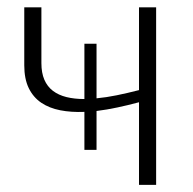

<svg xmlns="http://www.w3.org/2000/svg" viewBox="-20 -518 540 538"><path d="M417.5 -497.5V0H369.5V-231.5Q338 -223 308.5 -216.8Q279 -210.5 250.5 -207V-98H216.5V-204.5Q179.5 -203 148.8 -209Q118 -215 95.5 -230.2Q73 -245.5 60.5 -271.2Q48 -297 48 -335V-497.5H96V-341Q96 -314 104.2 -294.8Q112.5 -275.5 128.2 -263.5Q144 -251.5 166.2 -246Q188.5 -240.5 216.5 -240.5V-395.5H250.5V-242.5Q277.5 -245 307 -251Q336.5 -257 369.5 -265.5V-497.5Z"/></svg>

Font: Lato 2
Style: Regular
Weight: 300
Designer: Lukasz Dziedzic with Adam Twardoch and Botio Nikoltchev
Foundry: tyPoland Lukasz Dziedzic
Version: Version 2.015; 2015-08-06; http://www.latofonts.com/